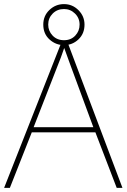

<svg xmlns="http://www.w3.org/2000/svg" viewBox="-20 -916 617 936"><path d="M549 0 445 -271H135L28 0H0L282 -716H307L577 0ZM325 -594Q319 -611 311 -632.5Q303 -654 293 -682Q286 -660 277 -636.5Q268 -613 260 -593L144 -296H435ZM292 -696Q252 -696 221.5 -723.5Q191 -751 191 -796Q191 -839 221 -867.5Q251 -896 292 -896Q333 -896 362.5 -866.5Q392 -837 392 -796Q392 -752 362.5 -724Q333 -696 292 -696ZM292 -720Q326 -720 347 -742.5Q368 -765 368 -796Q368 -828 345.5 -850Q323 -872 292 -872Q259 -872 237 -850Q215 -828 215 -796Q215 -765 236.5 -742.5Q258 -720 292 -720Z"/></svg>

Font: Noto Sans Tamil Thin
Style: Regular
Weight: 100
Designer: Jelle Bosma - Monotype Design Team
Foundry: Monotype Imaging Inc.
Version: Version 2.004; ttfautohint (v1.8.4.7-5d5b)